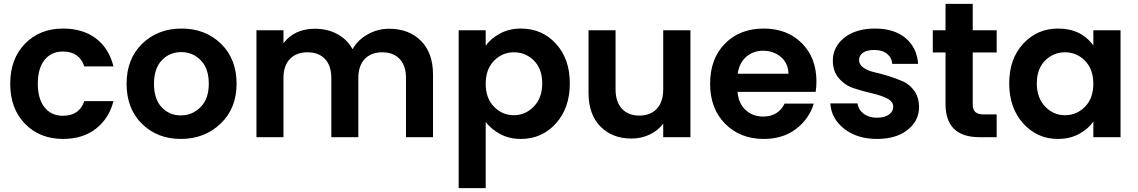

<svg xmlns="http://www.w3.org/2000/svg" viewBox="-20 -711 5895 995"><path d="M307 -563Q410 -563 477.5 -511.5Q545 -460 568 -367H417Q391 -444 306 -444Q246 -444 211 -400.5Q176 -357 176 -277Q176 -198 211 -154.5Q246 -111 306 -111Q391 -111 417 -187H568Q545 -97 477 -44Q409 9 307 9Q186 9 109.5 -69.5Q33 -148 33 -277Q33 -406 109.5 -484.5Q186 -563 307 -563Z M1206 -277Q1206 -149 1123 -70Q1040 9 917 9Q795 9 715.5 -69.5Q636 -148 636 -277Q636 -406 717 -484.5Q798 -563 921 -563Q1044 -563 1125 -484.5Q1206 -406 1206 -277ZM1062 -277Q1062 -356 1020.5 -398.5Q979 -441 919 -441Q859 -441 818.5 -398.5Q778 -356 778 -277Q778 -198 817.5 -155.5Q857 -113 917 -113Q977 -113 1019.5 -156Q1062 -199 1062 -277Z M2084 0V-306Q2084 -371 2051 -405.5Q2018 -440 1961 -440Q1904 -440 1870.5 -405.5Q1837 -371 1837 -306V0H1697V-306Q1697 -371 1664 -405.5Q1631 -440 1574 -440Q1516 -440 1482.5 -405.5Q1449 -371 1449 -306V0H1309V-554H1449V-487Q1506 -562 1612 -562Q1677 -562 1728 -534.5Q1779 -507 1807 -456Q1834 -504 1885.5 -533Q1937 -562 1997 -562Q2099 -562 2161.5 -499.5Q2224 -437 2224 -325V0Z M2497 -474Q2524 -512 2571.5 -537.5Q2619 -563 2680 -563Q2789 -563 2861 -484.5Q2933 -406 2933 -279Q2933 -151 2860.5 -71Q2788 9 2680 9Q2619 9 2572.5 -16Q2526 -41 2497 -79V264H2357V-554H2497ZM2643 -440Q2583 -440 2540 -396Q2497 -352 2497 -277Q2497 -202 2540 -158Q2583 -114 2643 -114Q2703 -114 2746.5 -159Q2790 -204 2790 -279Q2790 -354 2747 -397Q2704 -440 2643 -440Z M3558 -554V0H3417V-70Q3390 -34 3346.5 -13.5Q3303 7 3252 7Q3153 7 3091.5 -55.5Q3030 -118 3030 -229V-554H3170V-249Q3170 -183 3203 -147.5Q3236 -112 3293 -112Q3351 -112 3384 -147.5Q3417 -183 3417 -249V-554Z M3934 -448Q3883 -448 3847 -416.5Q3811 -385 3803 -329H4066Q4065 -383 4027 -415.5Q3989 -448 3934 -448ZM4197 -174Q4173 -94 4105 -42.5Q4037 9 3938 9Q3816 9 3738 -69.5Q3660 -148 3660 -277Q3660 -407 3737 -485Q3814 -563 3938 -563Q4059 -563 4135 -487.5Q4211 -412 4211 -289Q4211 -259 4207 -235H3802Q3807 -175 3844 -141Q3881 -107 3935 -107Q4013 -107 4046 -174Z M4743 -158Q4743 -85 4683.5 -38Q4624 9 4525 9Q4422 9 4355 -43.5Q4288 -96 4283 -175H4424Q4428 -143 4455.5 -122Q4483 -101 4524 -101Q4564 -101 4586.5 -117Q4609 -133 4609 -158Q4609 -185 4577 -201Q4545 -217 4499 -227.5Q4453 -238 4406.5 -253Q4360 -268 4328 -304.5Q4296 -341 4296 -397Q4296 -468 4355.5 -515.5Q4415 -563 4515 -563Q4614 -563 4673 -513.5Q4732 -464 4738 -380H4604Q4601 -413 4576.5 -432.5Q4552 -452 4511 -452Q4473 -452 4452.5 -438Q4432 -424 4432 -399Q4432 -376 4455 -360Q4478 -344 4512 -336.5Q4546 -329 4586 -316.5Q4626 -304 4660.5 -288.5Q4695 -273 4718.5 -239.5Q4742 -206 4743 -158Z M4880 -172V-439H4814V-554H4880V-691H5021V-554H5145V-439H5021V-171Q5021 -143 5034.5 -130.5Q5048 -118 5080 -118H5145V0H5057Q4880 0 4880 -172Z M5463 -563Q5583 -563 5646 -475V-554H5787V0H5646V-81Q5619 -42 5571.5 -16.5Q5524 9 5462 9Q5355 9 5282.5 -71.5Q5210 -152 5210 -279Q5210 -406 5282.5 -484.5Q5355 -563 5463 -563ZM5499 -440Q5439 -440 5396 -397Q5353 -354 5353 -279Q5353 -204 5396 -159Q5439 -114 5499 -114Q5560 -114 5603 -158Q5646 -202 5646 -277Q5646 -352 5603 -396Q5560 -440 5499 -440Z"/></svg>

Font: SVN-Poppins SemiBold
Style: Regular
Weight: 600
Designer: Ninad Kale (Devanagari), Jonny Pinhorn (Latin)
Foundry: Indian Type Foundry
Version: Version 3.002 2017